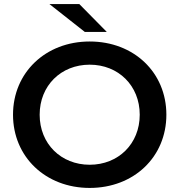

<svg xmlns="http://www.w3.org/2000/svg" viewBox="-20 -914 882 944"><path d="M397 -757H505L370 -894H223ZM421 10C638 10 798 -142 798 -350C798 -558 638 -710 421 -710C204 -710 44 -557 44 -350C44 -143 204 10 421 10ZM421 -104C280 -104 175 -207 175 -350C175 -493 280 -596 421 -596C562 -596 667 -493 667 -350C667 -207 562 -104 421 -104Z"/></svg>

Font: Montserrat Lite SemiBold
Style: Regular
Weight: 600
Designer: Julieta Ulanovsky
Foundry: Julieta Ulanovsky
Version: Version 7.200;PS 007.200;hotconv 1.0.88;makeotf.lib2.5.64775